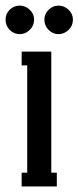

<svg xmlns="http://www.w3.org/2000/svg" viewBox="-44 -673 283 693"><path d="M-23.9 -602.1Q-23.9 -623.5 -8.8 -638.2Q6.3 -652.8 26.9 -652.8Q47.4 -652.8 63.2 -637.9Q79.1 -623 79.1 -602.1Q79.1 -580.1 63.2 -564.9Q47.4 -549.8 26.9 -549.8Q6.3 -549.8 -8.8 -564.9Q-23.9 -580.1 -23.9 -602.1ZM167 -549.8Q147 -549.8 131.6 -564.9Q116.2 -580.1 116.2 -602.1Q116.2 -623 131.6 -637.9Q147 -652.8 167 -652.8Q187.5 -652.8 203.4 -637.9Q219.2 -623 219.2 -602.1Q219.2 -580.1 203.4 -564.9Q187.5 -549.8 167 -549.8ZM161.1 0H34.2V-49.8H54.2V-437H34.2V-486.8H141.1V-49.8H161.1Z"/></svg>

Font: Margherita Semibold
Style: Regular
Weight: 600
Designer: James Puckett
Foundry: Dunwich Type Founders
Version: Version 1.008;hotconv 1.0.109;makeotfexe 2.5.65596